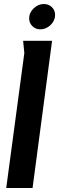

<svg xmlns="http://www.w3.org/2000/svg" viewBox="-20 -935 294 955"><path d="M95 -732H239L142 0H11L101 -671ZM254 -860.8Q254 -832 231.5 -810.5Q209 -789 180.2 -789Q157 -789 141 -805Q125 -821.1 125 -843.2Q125 -872 147.5 -893.5Q170 -915 197.7 -915Q222 -915 238 -899.5Q254 -884 254 -860.8Z"/></svg>

Font: Rosario
Style: Italic
Weight: 400
Italic angle: -8.05°
Designer: Hector Gatti
Foundry: Omnibus Type
Version: Version 1.201